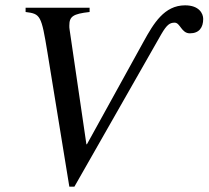

<svg xmlns="http://www.w3.org/2000/svg" viewBox="-20 -682 782 720"><path d="M306 -141H304L241 -571C240 -576 240 -581 240 -586C240 -620 253 -630 316 -637V-653H76V-637C132 -630 135 -625 158 -485L240 18H259L585 -554C606 -590 617 -597 635 -597C656 -597 660 -557 692 -557C727 -557 742 -579 742 -611C742 -631 727 -662 674 -662C596 -662 556 -594 519 -527Z"/></svg>

Font: XITS
Style: Italic
Weight: 400
Italic angle: -16.33°
Designer: MicroPress Inc., with final additions and corrections provided by Coen Hoffman, Elsevier (retired)
Version: Version 1.302